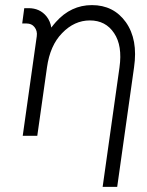

<svg xmlns="http://www.w3.org/2000/svg" viewBox="-20 -532 577 752"><path d="M439 200 505 -268Q513 -323 505 -367Q497 -411 473 -445Q425 -512 340 -512Q258 -512 199 -446Q195 -441 190 -435.5Q185 -430 181 -424Q179 -436 174.5 -447Q170 -458 162 -468Q136 -500 92 -500H75L67 -440H84Q104 -440 115 -426Q127 -411 124 -390L69 0H86H115H126L164 -268Q176 -354 223 -402Q271 -452 332 -452Q394 -452 427 -402Q460 -353 448 -268L382 200Z"/></svg>

Font: Unageo
Style: Light-Italic
Weight: 300
Designer: Richard Sepsi
Foundry: Richard Sepsi
Version: Version 2.000